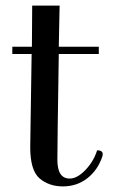

<svg xmlns="http://www.w3.org/2000/svg" viewBox="-20 -655 402 686"><path d="M347 -104Q347 -101 346 -97Q330 -48 292.5 -18.5Q255 11 205 11Q155 11 121.5 -17.5Q88 -46 88 -129Q88 -152 93 -462H24V-488H94L95 -635H193L190 -488H333V-462H190Q185 -139 185 -84Q185 -17 229 -17Q256 -17 285.5 -48Q315 -79 327 -118Q347 -118 347 -104Z"/></svg>

Font: Rufina
Style: Regular
Weight: 400
Designer: Martin Sommaruga
Foundry: Martin Sommaruga
Version: Version 1.001